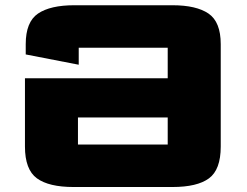

<svg xmlns="http://www.w3.org/2000/svg" viewBox="-20 -724 961 747"><path d="M266 3.6Q170.1 3.6 123.6 -30.2Q77.1 -64.1 77.1 -153.8V-419.4H632.5V-538.3Q632.5 -538.3 632.5 -538.3Q632.5 -538.3 632.5 -538.3H286.3Q286.3 -538.3 286.3 -538.3Q286.3 -538.3 286.3 -538.3V-472.2L80.1 -512.2V-552.2Q80.1 -638.7 127.9 -671.2Q175.8 -703.6 269 -703.6H650.9Q743.8 -703.6 791.3 -671.2Q838.8 -638.7 838.8 -552.2V-153.8Q838.8 -63.8 793 -30.1Q747.3 3.6 650.9 3.6ZM283.3 -267V-161.7Q283.3 -161.7 283.3 -161.7Q283.3 -161.7 283.3 -161.7H632.5Q632.5 -161.7 632.5 -161.7Q632.5 -161.7 632.5 -161.7V-267Z"/></svg>

Font: Science Gothic
Style: Regular
Weight: 400
Designer: Thomas Phinney, Vassil Kateliev, Brandon Buerkle
Foundry: Font Detective LLC
Version: Version 1.018